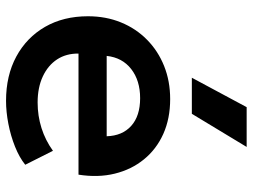

<svg xmlns="http://www.w3.org/2000/svg" viewBox="-118 -684 817 620"><g transform="rotate(90 290.0 -373.5)"><path d="M305 15Q223.5 15 162 -18.2Q100.5 -51.5 66.2 -111Q32 -170.5 32 -249.5Q32 -307.5 51.8 -356Q71.5 -404.5 107.8 -440.2Q144 -476 192.8 -495.5Q241.5 -515 299.5 -515Q362.5 -515 412 -492.8Q461.5 -470.5 494.2 -430.2Q527 -390 540.2 -336.2Q553.5 -282.5 543.5 -219H152.5Q152 -179.5 171.2 -150Q190.5 -120.5 226.2 -103.8Q262 -87 310.5 -87Q353.5 -87 393 -99.5Q432.5 -112 466.5 -136.5L511.5 -47Q488 -28 453 -14Q418 0 379.2 7.5Q340.5 15 305 15ZM160 -310H419.5Q418 -360.5 386 -389.2Q354 -418 296.5 -418Q239.5 -418 202.5 -389.2Q165.5 -360.5 160 -310ZM230.5 -585 325.5 -762H454L347 -585Z"/></g></svg>

Font: Geologica Medium
Style: Regular
Weight: 500
Designer: Sindre Bremnes, Frode Helland
Foundry: Monokrom Skriftforlag AS
Version: Version 1.010;gftools[0.9.28]